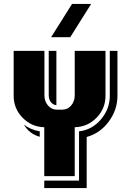

<svg xmlns="http://www.w3.org/2000/svg" viewBox="-20 -900 620 981"><path d="M445.8 -879.9 338.9 -710H241.2L348.1 -879.9ZM580.1 -410.2Q580.1 -338.9 535.6 -278.8Q491.2 -218.8 422.9 -200.2V61H206.1V22.9H383.8V-229Q450.2 -236.3 495.6 -289.8Q541 -343.3 541 -410.2V-640.1H580.1ZM519 -410.2Q519 -345.2 473.1 -298.3Q427.2 -251.5 361.8 -250V0H206.1V-250Q141.6 -251.5 95.7 -298.3Q49.8 -345.2 49.8 -410.2V-640.1H207V-413.1Q207 -381.8 225.3 -360.8Q243.7 -339.8 270 -339.8H298.8Q325.2 -339.8 343.5 -360.8Q361.8 -381.8 361.8 -413.1V-640.1H519ZM268.1 -362.8Q251.5 -363.8 240.2 -377.9Q229 -392.1 229 -413.1V-640.1H268.1ZM183.1 -201.2Q129.9 -215.8 102.1 -263.2Q136.7 -236.8 183.1 -229Z"/></svg>

Font: Laconic
Style: Shadow
Weight: 900
Width: 6
Designer: Robby Woodard
Version: Version 1.000